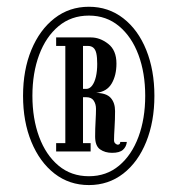

<svg xmlns="http://www.w3.org/2000/svg" viewBox="-20 -726 502 554"><path d="M236.5 -192Q180 -192 137.2 -225.2Q94.5 -258.5 70.5 -316.8Q46.5 -375 46.5 -449.5Q46.5 -524 70.5 -582Q94.5 -640 137.2 -673.2Q180 -706.5 236.5 -706.5Q293 -706.5 335.8 -673.2Q378.5 -640 402 -581.8Q425.5 -523.5 425.5 -449.5Q425.5 -375.5 402 -317Q378.5 -258.5 335.8 -225.2Q293 -192 236.5 -192ZM236.5 -217.5Q287 -217.5 323.5 -248Q360 -278.5 379.5 -331Q399 -383.5 399 -449.5Q399 -515.5 379.5 -567.8Q360 -620 323.5 -650.5Q287 -681 236.5 -681Q185.5 -681 149 -650.5Q112.5 -620 93 -567.8Q73.5 -515.5 73.5 -449.5Q73.5 -383.5 93 -331Q112.5 -278.5 149 -248Q185.5 -217.5 236.5 -217.5ZM303.5 -285Q283 -285 268.8 -295Q254.5 -305 254.5 -332Q254.5 -355 255.8 -376.8Q257 -398.5 257 -412Q257 -425.5 250.5 -435.5Q244 -445.5 229 -445.5H219.5V-313H241.5V-289H142V-313H168.5V-593.5H142V-618H242.5Q268.5 -618 292.2 -599.5Q316 -581 316 -542.5Q316 -508.5 302.2 -485Q288.5 -461.5 257.5 -458Q287 -457.5 299.5 -443.5Q312 -429.5 312 -405.5Q312 -381.5 310.5 -357.8Q309 -334 309 -321.5Q309 -315 313 -311.8Q317 -308.5 319.5 -308.5Q327 -308.5 327 -316.5H346Q344.5 -302.5 334.8 -293.8Q325 -285 303.5 -285ZM219.5 -469.5H229Q238.5 -469.5 245.8 -479Q253 -488.5 256.8 -504.8Q260.5 -521 260.5 -541.5Q260.5 -560.5 258 -571.8Q255.5 -583 249.5 -588.2Q243.5 -593.5 233.5 -593.5H219.5Z"/></svg>

Font: Imbue 24pt
Style: Bold
Weight: 700
Designer: Tyler Finck
Foundry: Etcetera Type Company
Version: Version 1.102